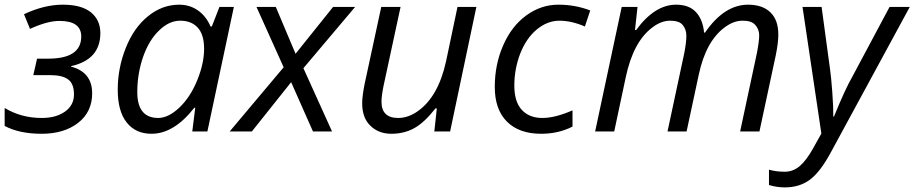

<svg xmlns="http://www.w3.org/2000/svg" viewBox="-22 -565 3929 825"><path d="M327.1 -408.2Q327.1 -475.1 233.4 -475.1Q181.6 -475.1 106.9 -440.9L81.1 -503.9Q168 -544.9 248 -544.9Q328.1 -544.9 368.7 -512Q409.2 -479 409.2 -422.9Q409.2 -308.6 283.2 -280.8V-278.8Q374 -254.9 374 -164.1Q374 -84 313.7 -37.1Q253.4 9.8 157.2 9.8Q61 9.8 -2 -23.9V-101.1Q68.8 -58.1 157.2 -58.1Q219.2 -58.1 257.6 -85.7Q295.9 -113.3 295.9 -159.2Q295.9 -205.1 271 -223.6Q246.1 -242.2 193.8 -242.2H121.1L137.2 -313H185.1Q327.1 -313 327.1 -408.2Z M567.9 -168.9Q567.9 -58.1 658.2 -58.1Q702.6 -58.6 749.5 -103.5Q796.4 -148.4 825.7 -220.7Q855 -293 855 -355Q855 -416.5 827.6 -446.3Q800.3 -476.1 752.4 -476.1Q704.6 -476.1 661.6 -434.1Q617.7 -392.1 592.8 -320.3Q567.9 -248.5 567.9 -168.9ZM748 -544.9Q793 -544.9 828.1 -520.5Q863.3 -496.1 882.8 -451.2H888.2L920.9 -535.2H982.9L869.1 0H804.2L816.9 -102.1H813Q725.6 9.8 628.9 9.8Q561 9.8 522.5 -38.6Q483.9 -86.9 483.9 -179.7Q483.9 -272.5 518.6 -359.4Q553.2 -446.3 614.3 -495.6Q675.3 -544.9 748 -544.9Z M1229 -211.9 1060.1 0H964.8L1196.8 -275.9L1080.1 -535.2H1163.1L1248 -334L1409.2 -535.2H1503.9L1281.7 -272L1404.8 0H1322.8Z M1617.2 -127.9Q1617.2 -58.1 1689 -58.1Q1731.9 -58.1 1773.4 -87.4Q1861.8 -149.9 1895 -303.2L1943.8 -535.2H2024.9L1912.1 0H1844.2L1855 -99.1H1849.1Q1801.3 -38.1 1757.8 -14.2Q1714.4 9.8 1659.7 9.8Q1605 9.8 1569.8 -24.4Q1534.2 -58.6 1534.2 -121.1Q1534.2 -151.4 1544.9 -205.1L1616.2 -535.2H1699.2L1626 -195.8Q1617.2 -152.3 1617.2 -127.9Z M2308.1 -58.1Q2363.3 -58.1 2438 -90.8V-21Q2377.4 9.8 2303.2 9.8Q2208.5 9.8 2156.2 -42.5Q2104 -94.7 2104 -191.4Q2104 -288.1 2140.1 -370.1Q2176.3 -453.1 2239.7 -499Q2303.2 -544.9 2377 -544.9Q2450.2 -544.9 2514.2 -520L2491.2 -451.2Q2433.1 -476.1 2381.3 -476.1Q2329.6 -475.6 2284.7 -438.5Q2239.7 -401.4 2213.4 -335Q2188 -268.6 2188 -197.8Q2188 -127.4 2220.2 -92.8Q2252.4 -58.1 2308.1 -58.1Z M3192.4 -544.9Q3254.4 -544.9 3288.6 -511.7Q3322.8 -478.5 3322.3 -415Q3322.3 -381.8 3311.5 -328.1L3241.2 0H3158.2L3230.5 -337.9Q3240.2 -388.7 3240.2 -414.1Q3239.7 -439.5 3223.1 -458Q3206.5 -476.6 3168.5 -476.1Q3130.4 -476.1 3092.3 -447.8Q3011.2 -388.2 2980.5 -244.1L2928.2 0H2846.2L2918.5 -337.9Q2927.2 -383.8 2927.2 -411.1Q2927.2 -438.5 2912.1 -457Q2897 -476.1 2857.9 -476.1Q2818.8 -476.1 2780.8 -446.8Q2698.7 -385.3 2666.5 -231.9L2617.2 0H2535.2L2649.4 -535.2H2717.3L2706.5 -436H2711.4Q2791 -544.9 2883.3 -544.9Q2938.5 -544.9 2968.3 -513.2Q2998 -481.4 3003.4 -424.8H3007.3Q3089.8 -544.9 3192.4 -544.9Z M3558.6 -64H3561.5Q3608.9 -181.2 3641.6 -237.8L3800.3 -535.2H3887.2L3547.4 90.8Q3502 174.8 3457.5 207.5Q3413.1 240.2 3350.6 240.2Q3315.4 240.2 3282.2 230V164.1Q3313 172.9 3349.6 172.9Q3386.2 172.9 3414.6 148.4Q3442.9 124 3470.2 75.2L3507.3 8.8L3426.3 -535.2H3508.3L3544.4 -269Q3549.3 -235.4 3554.2 -169.9Q3559.1 -104.5 3558.6 -64Z"/></svg>

Font: OpenSans-Italic
Style: Italic
Weight: 400
Italic angle: -12°
Foundry: Ascender Corporation
Version: Version 1.10